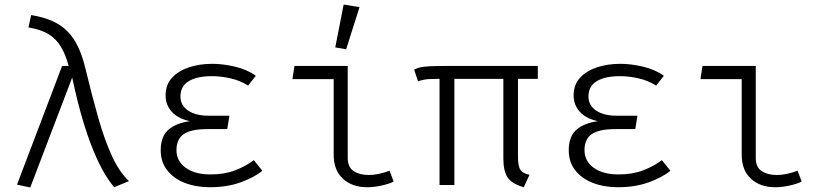

<svg xmlns="http://www.w3.org/2000/svg" viewBox="-20 -816 3640 847"><path d="M254 -525H283Q269.5 -575 249 -609.5Q228.5 -644 194.5 -665Q160.5 -686 105.5 -695L117.5 -749.5Q171 -741 210.2 -723.5Q249.5 -706 277.8 -677.5Q306 -649 325.2 -607.8Q344.5 -566.5 357.5 -511Q386.5 -391 414.2 -293.8Q442 -196.5 474.5 -126.5Q507 -56.5 549 -17L483.5 10Q446 -34.5 413 -104Q380 -173.5 351.2 -266.5Q322.5 -359.5 298.5 -474L113.5 11L55 -1.5Z M982.5 -246.5H895Q823 -246.5 790.8 -224.5Q758.5 -202.5 758.5 -153.5Q758.5 -105.5 799 -76Q839.5 -46.5 909 -46.5Q969.5 -46.5 1016.2 -64.2Q1063 -82 1100 -109.5L1137.5 -62.5Q1102.5 -34 1042.5 -12Q982.5 10 906.5 10Q845 10 795.8 -9Q746.5 -28 717.8 -64.5Q689 -101 689 -153.5Q689 -214 723.2 -243.8Q757.5 -273.5 818 -281.5Q765.5 -292.5 738 -322.8Q710.5 -353 710.5 -395Q710.5 -442 738.8 -472.8Q767 -503.5 813.8 -519Q860.5 -534.5 916.5 -534.5Q962.5 -534.5 1016.5 -522Q1070.5 -509.5 1108.5 -481.5L1074.5 -438.5Q1038.5 -461 996.8 -470.5Q955 -480 914.5 -480Q849.5 -480 812.8 -458Q776 -436 776 -390Q776 -351 810 -328.2Q844 -305.5 900.5 -305.5H992Z M1452 -467H1270L1279 -525H1514V-119.5Q1514 -78.5 1540.2 -61.2Q1566.5 -44 1606.5 -44Q1628 -44 1651.8 -49Q1675.5 -54 1698.5 -63L1716.5 -15Q1701.5 -6.5 1666.5 1.8Q1631.5 10 1600 10Q1533.5 10 1492.8 -27.5Q1452 -65 1452 -133.5ZM1496 -796 1566 -784.5 1507 -598.5 1459 -607Z M1984.5 -484V0H1919V-484ZM2265 -483.5V-124Q2265 -82.5 2276.2 -66.2Q2287.5 -50 2316 -45L2290.5 10Q2237 -5.5 2218.8 -34Q2200.5 -62.5 2200.5 -117V-484ZM2352.5 -525V-468H1908Q1886 -468 1873.5 -467.2Q1861 -466.5 1850.8 -464.5Q1840.5 -462.5 1824 -457.5L1807 -509Q1819.5 -515.5 1833.5 -518.8Q1847.5 -522 1872.5 -523.5Q1897.5 -525 1943 -525Z M2782.5 -246.5H2695Q2623 -246.5 2590.8 -224.5Q2558.5 -202.5 2558.5 -153.5Q2558.5 -105.5 2599 -76Q2639.5 -46.5 2709 -46.5Q2769.5 -46.5 2816.2 -64.2Q2863 -82 2900 -109.5L2937.5 -62.5Q2902.5 -34 2842.5 -12Q2782.5 10 2706.5 10Q2645 10 2595.8 -9Q2546.5 -28 2517.8 -64.5Q2489 -101 2489 -153.5Q2489 -214 2523.2 -243.8Q2557.5 -273.5 2618 -281.5Q2565.5 -292.5 2538 -322.8Q2510.5 -353 2510.5 -395Q2510.5 -442 2538.8 -472.8Q2567 -503.5 2613.8 -519Q2660.5 -534.5 2716.5 -534.5Q2762.5 -534.5 2816.5 -522Q2870.5 -509.5 2908.5 -481.5L2874.5 -438.5Q2838.5 -461 2796.8 -470.5Q2755 -480 2714.5 -480Q2649.5 -480 2612.8 -458Q2576 -436 2576 -390Q2576 -351 2610 -328.2Q2644 -305.5 2700.5 -305.5H2792Z M3252 -467H3070L3079 -525H3314V-119.5Q3314 -78.5 3340.2 -61.2Q3366.5 -44 3406.5 -44Q3428 -44 3451.8 -49Q3475.5 -54 3498.5 -63L3516.5 -15Q3501.5 -6.5 3466.5 1.8Q3431.5 10 3400 10Q3333.5 10 3292.8 -27.5Q3252 -65 3252 -133.5Z"/></svg>

Font: Fira Code Light Light
Style: Regular
Weight: 300
Monospace: yes
Version: Version 5.002